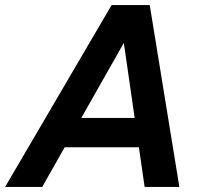

<svg xmlns="http://www.w3.org/2000/svg" viewBox="-44 -735 802 755"><path d="M148.5 -155.8 173.1 -271.2H575.4L550.8 -155.8ZM-23.8 0 394.8 -715H544.8L661.3 0H524.7L435.5 -618H472.2L122 0Z"/></svg>

Font: Wix Madefor Text
Style: Italic
Weight: 400
Italic angle: -12°
Designer: Dalton Maag Ltd
Foundry: Dalton Maag Ltd
Version: Version 3.100